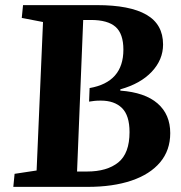

<svg xmlns="http://www.w3.org/2000/svg" viewBox="-20 -730 708 750"><path d="M617 -556Q617 -497 573 -450Q529 -403 450 -381V-376Q546 -369 595.5 -326Q645 -283 645 -210Q645 -143 605.5 -96Q566 -49 493.5 -24.5Q421 0 322 0H32L37 -51L123 -64L148 -644L65 -660L70 -710H359Q487 -710 552 -672.5Q617 -635 617 -556ZM330 -386Q462 -409 462 -536Q462 -598 431.5 -625Q401 -652 335 -652H305L281 -60H320Q398 -60 442 -95.5Q486 -131 486 -214Q486 -279 456.5 -308Q427 -337 374 -337Q359 -337 349.5 -336Q340 -335 328 -333Z"/></svg>

Font: Literata 36pt
Style: Bold Italic
Weight: 700
Italic angle: -2°
Designer: Latin by Veronika Burian and Jose Scaglione. Greek by Irene Vlachou. Cyrillic by Vera Evstafieva
Foundry: TypeTogether
Version: Version 3.002